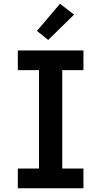

<svg xmlns="http://www.w3.org/2000/svg" viewBox="-20 -1004 540 1024"><path d="M75 0V-105H188V-630H75V-735H425V-630H312V-105H425V0ZM237 -791 177 -839 300 -984 375 -926Z"/></svg>

Font: Iosevka Curly Extrabold
Style: Regular
Weight: 800
Monospace: yes
Designer: Belleve Invis
Foundry: Belleve Invis
Version: Version 22.1.2; ttfautohint (v1.8.4)